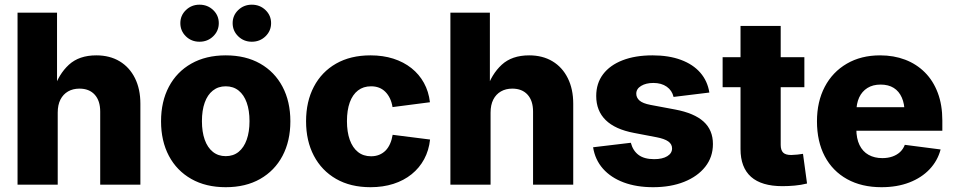

<svg xmlns="http://www.w3.org/2000/svg" viewBox="-20 -781 4036 812"><path d="M224.1 -304.7V0H54.2V-727.5H221.2V-401.4H207Q228 -467.3 271.2 -507.1Q314.5 -546.9 387.2 -546.9Q444.3 -546.9 486.1 -521.7Q527.8 -496.6 550.8 -450.4Q573.7 -404.3 573.7 -342.3V0H403.8V-309.1Q403.8 -355 380.6 -380.6Q357.4 -406.2 315.9 -406.2Q288.6 -406.2 267.8 -394.3Q247.1 -382.3 235.6 -359.9Q224.1 -337.4 224.1 -304.7Z M934.6 10.7Q850.6 10.7 789.1 -24.2Q727.5 -59.1 694.3 -121.8Q661.1 -184.6 661.1 -268.1Q661.1 -351.6 694.3 -414.3Q727.5 -477.1 789.1 -512Q850.6 -546.9 934.6 -546.9Q1019 -546.9 1080.3 -512Q1141.6 -477.1 1174.8 -414.3Q1208 -351.6 1208 -268.1Q1208 -184.6 1174.8 -121.8Q1141.6 -59.1 1080.3 -24.2Q1019 10.7 934.6 10.7ZM934.6 -120.6Q966.8 -120.6 989.3 -138.9Q1011.7 -157.2 1023.4 -190.4Q1035.2 -223.6 1035.2 -268.6Q1035.2 -314 1023.4 -346.9Q1011.7 -379.9 989.3 -397.9Q966.8 -416 934.6 -416Q902.8 -416 880.1 -397.9Q857.4 -379.9 845.7 -346.9Q834 -314 834 -268.6Q834 -223.6 845.7 -190.4Q857.4 -157.2 880.1 -138.9Q902.8 -120.6 934.6 -120.6ZM1044.9 -604.5Q1011.2 -604.5 987.5 -627.4Q963.9 -650.4 963.9 -683.1Q963.9 -715.8 987.5 -738.5Q1011.2 -761.2 1044.9 -761.2Q1079.1 -761.2 1102.8 -738.5Q1126.5 -715.8 1126.5 -683.1Q1126.5 -650.4 1102.8 -627.4Q1079.1 -604.5 1044.9 -604.5ZM823.7 -604.5Q789.6 -604.5 766.1 -627.4Q742.7 -650.4 742.7 -683.1Q742.7 -715.8 766.4 -738.5Q790 -761.2 823.7 -761.2Q857.9 -761.2 881.6 -738.5Q905.3 -715.8 905.3 -683.1Q905.3 -650.4 881.6 -627.4Q857.9 -604.5 823.7 -604.5Z M1546.9 10.7Q1462.4 10.7 1401.4 -24.4Q1340.3 -59.6 1307.4 -122.3Q1274.4 -185.1 1274.4 -268.1Q1274.4 -351.6 1307.4 -414.3Q1340.3 -477.1 1401.4 -512Q1462.4 -546.9 1546.9 -546.9Q1599.6 -546.9 1643.3 -533Q1687 -519 1720 -492.9Q1752.9 -466.8 1772.9 -430.4Q1793 -394 1798.3 -348.6L1640.1 -328.1Q1636.7 -349.1 1628.9 -365.2Q1621.1 -381.3 1609.6 -392.8Q1598.1 -404.3 1583 -410.2Q1567.9 -416 1549.3 -416Q1516.6 -416 1493.9 -398.4Q1471.2 -380.9 1459.2 -347.9Q1447.3 -314.9 1447.3 -268.6Q1447.3 -223.1 1459.2 -189.7Q1471.2 -156.2 1493.9 -138.2Q1516.6 -120.1 1549.3 -120.1Q1567.9 -120.1 1583.3 -126.2Q1598.6 -132.3 1610.4 -144Q1622.1 -155.8 1629.6 -172.9Q1637.2 -189.9 1640.6 -210.9L1798.8 -190.9Q1793.9 -145 1773.9 -107.9Q1753.9 -70.8 1720.9 -44.2Q1688 -17.6 1643.8 -3.4Q1599.6 10.7 1546.9 10.7Z M2054.7 -304.7V0H1884.8V-727.5H2051.8V-401.4H2037.6Q2058.6 -467.3 2101.8 -507.1Q2145 -546.9 2217.8 -546.9Q2274.9 -546.9 2316.7 -521.7Q2358.4 -496.6 2381.3 -450.4Q2404.3 -404.3 2404.3 -342.3V0H2234.4V-309.1Q2234.4 -355 2211.2 -380.6Q2188 -406.2 2146.5 -406.2Q2119.1 -406.2 2098.4 -394.3Q2077.6 -382.3 2066.2 -359.9Q2054.7 -337.4 2054.7 -304.7Z M2742.2 10.7Q2671.9 10.7 2617.7 -9.5Q2563.5 -29.8 2530 -67.6Q2496.6 -105.5 2488.3 -158.2L2647.9 -177.2Q2656.7 -143.6 2680.7 -125.7Q2704.6 -107.9 2746.6 -107.9Q2781.7 -107.9 2802 -120.4Q2822.3 -132.8 2822.3 -153.3Q2822.3 -171.4 2806.2 -182.9Q2790 -194.3 2756.3 -200.7L2661.6 -218.8Q2581.5 -233.9 2541.5 -273.2Q2501.5 -312.5 2501.5 -375Q2501.5 -428.7 2530.5 -467Q2559.6 -505.4 2613 -526.1Q2666.5 -546.9 2739.7 -546.9Q2808.6 -546.9 2859.9 -527.8Q2911.1 -508.8 2941.7 -473.6Q2972.2 -438.5 2980 -389.6L2828.6 -371.1Q2822.3 -398.4 2799.8 -414.3Q2777.3 -430.2 2743.2 -430.2Q2711.9 -430.2 2691.4 -417.7Q2670.9 -405.3 2670.9 -384.8Q2670.9 -368.2 2684.3 -356Q2697.8 -343.8 2731 -337.4L2835 -317.9Q2916 -302.7 2955.6 -266.8Q2995.1 -231 2995.1 -171.9Q2995.1 -116.7 2962.6 -75.7Q2930.2 -34.7 2873.3 -12Q2816.4 10.7 2742.2 10.7Z M3381.8 -539.1V-412.1H3036.1V-539.1ZM3111.8 -671.4H3281.7V-168.5Q3281.7 -146 3292 -135.7Q3302.2 -125.5 3326.2 -125.5Q3335.9 -125.5 3352.3 -127.2Q3368.7 -128.9 3376 -130.4L3393.1 -4.9Q3367.7 1.5 3340.8 3.9Q3314 6.3 3289.1 6.3Q3200.7 6.3 3156.2 -33.2Q3111.8 -72.8 3111.8 -150.4Z M3708 10.7Q3624 10.7 3562.5 -23.4Q3501 -57.6 3468 -120.1Q3435.1 -182.6 3435.1 -268.1Q3435.1 -351.1 3468 -413.8Q3501 -476.6 3561.3 -511.7Q3621.6 -546.9 3702.1 -546.9Q3759.8 -546.9 3807.9 -528.6Q3856 -510.3 3891.4 -474.9Q3926.8 -439.5 3946 -388.4Q3965.3 -337.4 3965.3 -271.5V-228H3493.7V-327.6H3884.8L3805.7 -304.7Q3805.7 -341.8 3793.9 -368.4Q3782.2 -395 3759.8 -409.2Q3737.3 -423.3 3704.1 -423.3Q3671.4 -423.3 3648.4 -408.9Q3625.5 -394.5 3613.5 -368.7Q3601.6 -342.8 3601.6 -307.1V-235.4Q3601.6 -195.3 3615 -167.7Q3628.4 -140.1 3653.3 -126.2Q3678.2 -112.3 3711.4 -112.3Q3734.9 -112.3 3753.9 -118.9Q3772.9 -125.5 3786.4 -137.9Q3799.8 -150.4 3806.6 -168.5L3958 -148.9Q3945.3 -101.1 3911.4 -65.2Q3877.4 -29.3 3825.7 -9.3Q3773.9 10.7 3708 10.7Z"/></svg>

Font: Inter 18pt ExtraBold
Style: Regular
Weight: 800
Designer: Rasmus Andersson
Foundry: rsms
Version: Version 4.001;git-66647c0bb